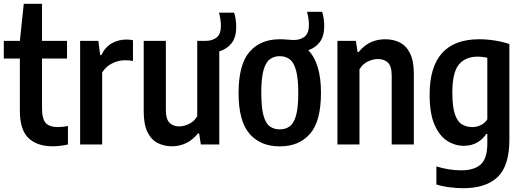

<svg xmlns="http://www.w3.org/2000/svg" viewBox="-20 -760 2754 1010"><path d="M257 9.5Q175 9.5 129.8 -33.8Q84.5 -77 84.5 -177.5V-452H0V-545H84.5L105 -740H201V-545H332.5V-452H201V-191.5Q201 -134.5 220.8 -113Q240.5 -91.5 285 -91.5Q297 -91.5 310 -93Q323 -94.5 337.5 -97V0Q320.5 4 298.8 6.8Q277 9.5 257 9.5Z M401.5 0V-545H497.5L507 -470H513Q534 -513.5 569 -532.8Q604 -552 645 -552Q655 -552 664 -551Q673 -550 679.5 -548.5V-439.5Q669 -441.5 658.8 -442.2Q648.5 -443 638 -443Q602 -443 568.8 -426Q535.5 -409 517.5 -378.5V0Z M885 9.5Q843 9.5 809.2 -7.8Q775.5 -25 755.8 -65.2Q736 -105.5 736 -174V-545H852.5V-182.5Q852.5 -132.5 872.2 -113.8Q892 -95 923 -95Q945 -95 972.5 -107.2Q1000 -119.5 1017.5 -148V-545H1061Q1097.5 -545 1119.8 -563Q1142 -581 1142 -624Q1142 -641.5 1139.5 -658.2Q1137 -675 1132 -693.5H1211.5Q1222.5 -660.5 1222.5 -617.5Q1222.5 -563.5 1198 -532.5Q1173.5 -501.5 1133.5 -490V0H1036.5L1027.5 -58H1021.5Q994 -24 959.2 -7.2Q924.5 9.5 885 9.5Z M1451.5 10Q1350.5 10 1292.8 -56Q1235 -122 1235 -270.5Q1235 -421 1292.5 -487.2Q1350 -553.5 1451.5 -553.5Q1472.5 -553.5 1492.2 -551.5Q1512 -549.5 1524 -549.5Q1560.5 -549.5 1582.8 -567.5Q1605 -585.5 1605 -628.5Q1605 -646 1602.5 -662.8Q1600 -679.5 1595 -698H1674.5Q1685.5 -665 1685.5 -622Q1685.5 -569.5 1662.2 -538.8Q1639 -508 1601.5 -496Q1668.5 -427 1668.5 -271.5Q1668.5 -122.5 1611 -56.2Q1553.5 10 1451.5 10ZM1451.5 -79.5Q1482 -79.5 1503.8 -95.2Q1525.5 -111 1537.2 -152Q1549 -193 1549 -269.5Q1549 -348 1537.2 -390.2Q1525.5 -432.5 1503.5 -448.5Q1481.5 -464.5 1451.5 -464.5Q1421.5 -464.5 1399.8 -448.5Q1378 -432.5 1366.2 -391Q1354.5 -349.5 1354.5 -272.5Q1354.5 -194.5 1366 -152.8Q1377.5 -111 1399.2 -95.2Q1421 -79.5 1451.5 -79.5Z M1755 0V-545H1852L1861 -486.5H1867Q1920.5 -553.5 2006.5 -553.5Q2049.5 -553.5 2083.5 -536.2Q2117.5 -519 2137.2 -478.8Q2157 -438.5 2157 -370.5V0H2040.5V-362Q2040.5 -412 2020.5 -430.8Q2000.5 -449.5 1968 -449.5Q1944 -449.5 1916.5 -437.2Q1889 -425 1871 -395.5V0Z M2416.5 230Q2383.5 230 2345.5 225.2Q2307.5 220.5 2275.5 210.5V115.5Q2342 136 2407 136Q2474.5 136 2509 104.8Q2543.5 73.5 2543.5 -6V-55H2537.5Q2520.5 -28 2490.5 -10.5Q2460.5 7 2419.5 7Q2373.5 7 2332.5 -19Q2291.5 -45 2265.8 -104Q2240 -163 2240 -262Q2240 -553.5 2501 -553.5Q2540.5 -553.5 2583.5 -546.8Q2626.5 -540 2659.5 -528V-25Q2659.5 112 2598 171Q2536.5 230 2416.5 230ZM2465 -91.5Q2487.5 -91.5 2509 -101.8Q2530.5 -112 2543.5 -132V-456.5Q2533 -458.5 2519 -460.2Q2505 -462 2492 -462Q2429 -462 2394.2 -420.8Q2359.5 -379.5 2359.5 -273Q2359.5 -199 2372.8 -159.8Q2386 -120.5 2409.8 -106Q2433.5 -91.5 2465 -91.5Z"/></svg>

Font: Encode Sans Condensed SemiBold
Style: Regular
Weight: 600
Width: 3
Designer: Multiple Designers
Foundry: Impallari Type
Version: Version 3.000; ttfautohint (v1.8.3) -l 8 -r 50 -G 200 -x 14 